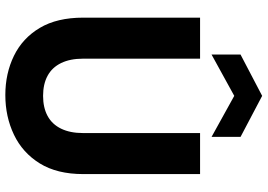

<svg xmlns="http://www.w3.org/2000/svg" viewBox="-158 -808 979 702"><g transform="rotate(90 331.0 -457.5)"><path d="M328 12Q249 12 184.5 -19.5Q120 -51 82.5 -114Q45 -177 45 -273V-700H195V-272Q195 -225 211 -192Q227 -159 257.5 -142.5Q288 -126 331 -126Q374 -126 404.5 -142.5Q435 -159 451 -192Q467 -225 467 -272V-700H617V-273Q617 -177 578 -114Q539 -51 473 -19.5Q407 12 328 12ZM180 -742V-848L331 -927L481 -848V-742L331 -825Z"/></g></svg>

Font: DM Sans 36pt Black
Style: Regular
Weight: 900
Designer: Colophon Foundry, Jonny Pinhorn
Foundry: Colophon Foundry
Version: Version 4.004;gftools[0.9.30]